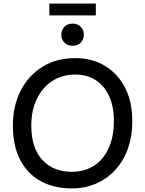

<svg xmlns="http://www.w3.org/2000/svg" viewBox="-20 -1045 813 1074"><path d="M384 9Q281 9 206.5 -32.5Q132 -74 92 -152.5Q52 -231 52 -342Q52 -453 96 -538.5Q140 -624 218.5 -672Q297 -720 401 -720Q496 -720 568 -676Q640 -632 680 -553.5Q720 -475 720 -369Q720 -254 676.5 -169.5Q633 -85 557 -38.5Q481 8 384 9ZM383 -84Q452 -84 505 -117.5Q558 -151 587.5 -215.5Q617 -280 617 -370Q617 -449 590.5 -507Q564 -565 515.5 -596.5Q467 -628 401 -628Q329 -628 273.5 -592.5Q218 -557 186.5 -492.5Q155 -428 155 -343Q155 -218 216 -151Q277 -84 383 -84ZM256 -959V-1025H516V-959ZM386 -789Q357 -789 340 -807Q323 -825 323 -851Q323 -876 340 -894.5Q357 -913 386 -913Q415 -913 432 -894.5Q449 -876 449 -851Q449 -825 432 -807Q415 -789 386 -789Z"/></svg>

Font: Livvic Medium
Style: Regular
Weight: 500
Designer: Jacques Le Bailly, Baron von Fonthausen
Version: Version 1.001; ttfautohint (v1.8.2)